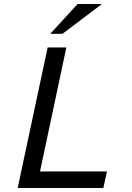

<svg xmlns="http://www.w3.org/2000/svg" viewBox="-20 -935 658 955"><path d="M217 -699H310L179 -82H512L494 0H68ZM230 -767 366 -915H487L291 -767Z"/></svg>

Font: Fragment Mono SC
Style: Italic
Weight: 400
Italic angle: -12°
Monospace: yes
Designer: Wei Huang based on Nimbus Sans by URW Studio, based on Helvetica by Max Miedinger.
Foundry: Wei Huang
Version: Version 1.012; ttfautohint (v1.8.4.7-5d5b)